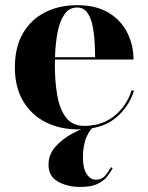

<svg xmlns="http://www.w3.org/2000/svg" viewBox="-20 -490 572 742"><path d="M415.5 160Q408 174 395.2 191Q382.5 208 358 220.2Q333.5 232.5 290.5 232.5Q241 232.5 204.2 212Q167.5 191.5 167.5 146.5Q167.5 106.5 195 76Q222.5 45.5 262.8 24.5Q303 3.5 341 -8L344.5 -1.5Q328.5 7.5 314.5 39.2Q300.5 71 300.5 119.5Q300.5 160.5 315 182.5Q329.5 204.5 351.5 204.5Q372 204.5 384.8 190.5Q397.5 176.5 409 156ZM498 -140.5Q478.5 -76 425.5 -33Q372.5 10 282 10Q211.5 10 156.5 -17.8Q101.5 -45.5 69.5 -99Q37.5 -152.5 37.5 -230Q37.5 -307.5 68.5 -361Q99.5 -414.5 153.8 -442.2Q208 -470 278 -470Q352.5 -470 400.8 -440.2Q449 -410.5 472.5 -362.5Q496 -314.5 496 -260H192.5Q192 -250 192 -240Q192 -175.5 201.2 -121.8Q210.5 -68 235 -35.8Q259.5 -3.5 306 -3.5Q374.5 -3.5 422.2 -42.2Q470 -81 488.5 -140.5ZM278 -461Q247 -461 228.8 -434.2Q210.5 -407.5 202.2 -363.8Q194 -320 192.5 -269H347.5Q347.5 -300.5 345.2 -334.2Q343 -368 336.2 -396.8Q329.5 -425.5 315.8 -443.2Q302 -461 278 -461Z"/></svg>

Font: Bodoni* 24pt
Style: Bold
Weight: 700
Version: Version 2.3